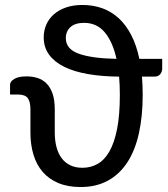

<svg xmlns="http://www.w3.org/2000/svg" viewBox="-20 -745 678 773"><path d="M245 -591.5Q245 -547.5 297 -528.8Q349 -510 449 -508Q434 -576 402 -614.5Q370 -653 318.5 -653Q282.5 -653 263.8 -636Q245 -619 245 -591.5ZM633 -508V-468.5Q633 -456.5 625.2 -446.5Q617.5 -436.5 601 -436.5H551.5Q554.5 -402 554.5 -362.5Q554.5 -277 539.2 -208.2Q524 -139.5 492.8 -91.5Q461.5 -43.5 414.5 -17.8Q367.5 8 304.5 8Q253.5 8 215.5 -7.8Q177.5 -23.5 152.2 -52.5Q127 -81.5 114.8 -122Q102.5 -162.5 102.5 -211.5V-304Q102.5 -335.5 91.8 -350Q81 -364.5 51.5 -364.5H20.5V-404Q20.5 -417 37.5 -427.2Q54.5 -437.5 86.5 -437.5Q111 -437.5 131.8 -430.8Q152.5 -424 167.8 -408.5Q183 -393 191.8 -367.5Q200.5 -342 200.5 -304V-211.5Q200.5 -180 207.2 -153.8Q214 -127.5 227.8 -108.8Q241.5 -90 262.5 -79.8Q283.5 -69.5 312 -69.5Q345.5 -69.5 373.2 -85.2Q401 -101 420.8 -135.8Q440.5 -170.5 451.5 -226.2Q462.5 -282 462.5 -362.5Q462.5 -402 459.5 -436.5Q390.5 -437 334.2 -446.8Q278 -456.5 238.5 -476Q199 -495.5 177.5 -525Q156 -554.5 156 -594.5Q156 -622 166.5 -646Q177 -670 197 -687.5Q217 -705 245.8 -715Q274.5 -725 311.5 -725Q355 -725 391.8 -711.8Q428.5 -698.5 457.8 -671.8Q487 -645 508.2 -604.2Q529.5 -563.5 541 -508Z"/></svg>

Font: Lato 2
Style: Regular
Weight: 500
Designer: Lukasz Dziedzic with Adam Twardoch and Botio Nikoltchev
Foundry: tyPoland Lukasz Dziedzic
Version: Version 2.015; 2015-08-06; http://www.latofonts.com/